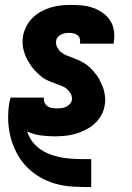

<svg xmlns="http://www.w3.org/2000/svg" viewBox="-20 -548 540 783"><path d="M351 215Q314 215 277.5 213Q241 211 207 201.5Q173 192 143 174.5Q113 157 89.5 133Q66 109 49.5 78.5Q33 48 24 14.5Q15 -19 13.5 -55.5Q12 -92 18 -129Q19 -134 20.5 -139.5Q22 -145 23 -150H160L159 -148Q158 -138 162 -129Q166 -120 174 -114.5Q182 -109 192 -107.5Q202 -106 212 -106Q221 -106 230.5 -107Q240 -108 248.5 -112Q257 -116 264 -123Q271 -130 273 -139Q275 -153 269 -164.5Q263 -176 253.5 -184.5Q244 -193 232 -197.5Q220 -202 208 -206.5Q196 -211 183.5 -216Q171 -221 160.5 -227.5Q150 -234 140.5 -242.5Q131 -251 122.5 -260Q114 -269 107 -279.5Q100 -290 93.5 -301Q87 -312 82.5 -324Q78 -336 75 -348.5Q72 -361 72 -374.5Q72 -388 74 -402Q78 -422 88 -441.5Q98 -461 113.5 -476Q129 -491 148.5 -501.5Q168 -512 188.5 -518Q209 -524 229.5 -526Q250 -528 271 -528Q294 -528 317 -525.5Q340 -523 361 -515.5Q382 -508 400 -495Q418 -482 429.5 -464Q441 -446 444.5 -423.5Q448 -401 444 -378L443 -370H306V-372Q308 -382 305.5 -390.5Q303 -399 296 -404.5Q289 -410 279.5 -412Q270 -414 261 -414Q253 -414 245 -412.5Q237 -411 229.5 -407.5Q222 -404 216 -397Q210 -390 209 -382Q207 -368 213 -356Q219 -344 228 -336Q237 -328 249 -323Q261 -318 273.5 -313.5Q286 -309 297.5 -304Q309 -299 320 -292.5Q331 -286 340.5 -278Q350 -270 358.5 -260.5Q367 -251 374.5 -241Q382 -231 387.5 -219.5Q393 -208 398 -196.5Q403 -185 405.5 -172Q408 -159 409 -145.5Q410 -132 407 -119Q404 -98 393 -78Q382 -58 365 -43Q348 -28 328 -18Q308 -8 287 -2Q266 4 244.5 6Q223 8 202 8Q173 8 144.5 4Q116 0 91 -12Q98 12 113.5 31.5Q129 51 149.5 64Q170 77 194.5 85Q219 93 244.5 96.5Q270 100 296.5 100.5Q323 101 350 101H352V215Z"/></svg>

Font: Iosevka Heavy Oblique
Style: Regular
Weight: 900
Italic angle: -9°
Monospace: yes
Designer: Belleve Invis
Foundry: Belleve Invis
Version: Version 32.5.0; ttfautohint (v1.8.4)